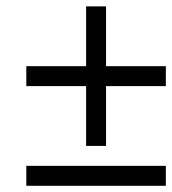

<svg xmlns="http://www.w3.org/2000/svg" viewBox="-20 -645 540 602"><path d="M500 -62.5V-125H62.5V-62.5ZM500 -375V-437.5H312.5V-625H250V-437.5H62.5V-375H250V-187.5H312.5V-375Z"/></svg>

Font: UnifontExMono
Style: Regular
Weight: 500
Version: Version 15.0.06